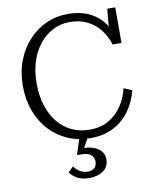

<svg xmlns="http://www.w3.org/2000/svg" viewBox="-101 -797 908 1110"><g transform="rotate(-10 353.0 -242.0)"><path d="M374 -672Q323 -672 278 -649Q233 -626 199 -584.5Q165 -543 146 -485Q127 -427 127 -355Q127 -283 145.5 -225Q164 -167 197.5 -125.5Q231 -84 278.5 -61.5Q326 -39 385 -39Q448 -39 494.5 -65.5Q541 -92 572.5 -138Q604 -184 617 -241L665 -221Q648 -154 610 -101.5Q572 -49 514 -19.5Q456 10 381 10Q308 10 247 -16.5Q186 -43 141 -91.5Q96 -140 71 -207Q46 -274 46 -355Q46 -435 71.5 -502Q97 -569 142.5 -618Q188 -667 247 -693.5Q306 -720 373 -720Q438 -720 486.5 -700Q535 -680 568 -644Q601 -608 618 -559L590 -555L604 -710H651V-501H599Q583 -552 553 -590Q523 -628 479 -650Q435 -672 374 -672ZM368 -4 326 71 319 60Q355 58 384.5 68Q414 78 431 97.5Q448 117 448 146Q448 169 439 186Q430 203 413.5 214Q397 225 376.5 230.5Q356 236 333 236Q292 236 264.5 221.5Q237 207 220 183L250 154Q259 165 270.5 175Q282 185 297 191.5Q312 198 330 198Q355 198 369.5 185Q384 172 384 147Q384 123 366.5 108Q349 93 306 93H285L316 -4Z"/></g></svg>

Font: Roboto Serif 36pt Light
Style: Regular
Weight: 300
Designer: Greg Gazdowicz
Foundry: Commercial Type
Version: Version 1.008